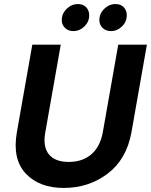

<svg xmlns="http://www.w3.org/2000/svg" viewBox="-20 -918 743 945"><path d="M63 -267 139 -698H279L203 -267Q190 -196 220.5 -158.5Q251 -121 318 -121Q386 -121 429.5 -158.5Q473 -196 486 -267L562 -698H703L627 -267Q603 -134 510 -63.5Q417 7 294 7Q173 7 106.5 -64Q40 -135 63 -267ZM341 -765Q316 -765 300 -780.5Q284 -796 284 -819Q284 -851 308 -874.5Q332 -898 364 -898Q389 -898 404 -882.5Q419 -867 419 -843Q419 -811 395.5 -788Q372 -765 341 -765ZM526 -765Q501 -765 485 -780.5Q469 -796 469 -819Q469 -851 493 -874.5Q517 -898 549 -898Q574 -898 589 -882.5Q604 -867 604 -843Q604 -811 580.5 -788Q557 -765 526 -765Z"/></svg>

Font: Poppins SemiBold
Style: Italic
Weight: 600
Italic angle: -10°
Designer: Ninad Kale (Devanagari), Jonny Pinhorn (Latin)
Foundry: Indian Type Foundry
Version: Version 3.200;PS 1.000;hotconv 16.6.54;makeotf.lib2.5.65590